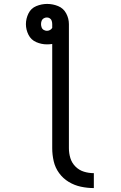

<svg xmlns="http://www.w3.org/2000/svg" viewBox="-20 -755 616 978"><path d="M458 203V127Q432 127 407.5 119.5Q383 112 364.5 93.5Q346 75 338.5 50.5Q331 26 331 0V-632Q331 -661 317 -687Q303 -713 276 -724Q249 -735 220 -735Q192 -735 165 -724Q138 -713 125 -686.5Q112 -660 112 -632Q112 -604 125 -578Q138 -552 164.5 -540.5Q191 -529 219 -529Q233 -529 246 -531V0Q246 33 253.5 66Q261 99 281 126.5Q301 154 330 171.5Q359 189 392 196Q425 203 458 203ZM219 -598Q211 -598 203 -602.5Q195 -607 192 -615.5Q189 -624 189 -632Q189 -641 192 -649Q195 -657 202.5 -661.5Q210 -666 219 -666Q227 -666 234 -661.5Q241 -657 243.5 -648.5Q246 -640 246 -632V-613Q242 -606 234.5 -602Q227 -598 219 -598Z"/></svg>

Font: Iosevka Sparkle
Style: Regular
Weight: 400
Designer: Belleve Invis
Foundry: Belleve Invis
Version: Version 4.5.0; ttfautohint (v1.8.3)